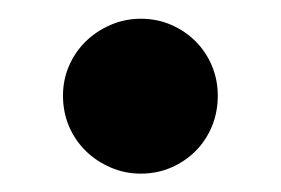

<svg xmlns="http://www.w3.org/2000/svg" viewBox="-20 -153 303 207"><path d="M214.8 -49.8Q214.8 -32.2 208.5 -16.8Q202.1 -1.5 190.9 9.8Q179.7 21 164.6 27.6Q149.4 34.2 131.8 34.2Q114.7 34.2 99.4 27.6Q84 21 72.5 9.8Q61 -1.5 54.4 -16.8Q47.9 -32.2 47.9 -49.8Q47.9 -66.9 54.4 -82Q61 -97.2 72.5 -108.4Q84 -119.6 99.4 -126.2Q114.7 -132.8 131.8 -132.8Q149.4 -132.8 164.6 -126.2Q179.7 -119.6 190.9 -108.4Q202.1 -97.2 208.5 -82Q214.8 -66.9 214.8 -49.8Z"/></svg>

Font: Righteous
Style: Regular
Weight: 400
Version: Version 1.000